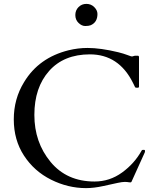

<svg xmlns="http://www.w3.org/2000/svg" viewBox="-20 -956 805 989"><path d="M657 -19Q654 -15 644.5 -17Q635 -19 622.5 -19Q610 -19 586.5 -14Q563 -9 513.5 2Q464 13 423 13Q330 13 243 -30.5Q156 -74 103.5 -154.5Q51 -235 51 -341Q51 -447 104 -533Q180 -659 333 -697Q382 -709 431 -709Q498 -709 589 -687Q617 -680 636.5 -672.5Q656 -665 660 -665L675 -669H690Q696 -669 696 -661V-509Q696 -504 687 -504Q678 -504 676.5 -506Q675 -508 673.5 -511.5Q672 -515 670.5 -518Q669 -521 667.5 -524Q666 -527 665 -529Q592 -676 443 -676Q309 -676 233 -590.5Q157 -505 157 -364Q157 -223 240.5 -122Q324 -21 467 -21Q545 -21 609 -67.5Q673 -114 710 -181Q711 -184 716 -184H722Q727 -184 727 -178Q727 -172 724 -167ZM482 -884Q482 -841 447 -826Q437 -822 419 -822Q401 -822 384.5 -838Q368 -854 368 -878.5Q368 -903 384.5 -919.5Q401 -936 425 -936Q449 -936 465.5 -919.5Q482 -903 482 -884Z"/></svg>

Font: Cardo
Style: Regular
Weight: 400
Designer: David J. Perry
Foundry: David J. Perry
Version: Version 1.0451